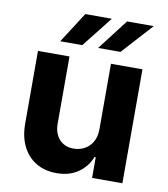

<svg xmlns="http://www.w3.org/2000/svg" viewBox="-85 -827 791 906"><g transform="rotate(10 311.0 -374.5)"><path d="M410.4 -232V-545.9H561.3V0H416.2V-99.2H410.4Q392 -51.6 349.4 -22.1Q306.7 7.3 245.3 6.8Q190.5 6.8 148.9 -17.7Q107.3 -42.3 84 -88.3Q60.7 -134.4 60.7 -198V-545.9H211.7V-224.6Q211.7 -177 237.6 -148.8Q263.5 -120.6 306.6 -121.1Q333.8 -121.1 357.3 -133.6Q380.9 -146.1 395.6 -170.8Q410.4 -195.6 410.4 -232ZM337.7 -609 450.6 -755.9H578.3L444.9 -609ZM156.1 -609 250.4 -755.9H377.7L261.7 -609Z"/></g></svg>

Font: GitLab Sans
Style: Regular
Weight: 400
Designer: Rasmus Andersson
Foundry: Modifications by GitLab B.V., manufactured by rsms
Version: Version 4.000;git-c8fb6b7